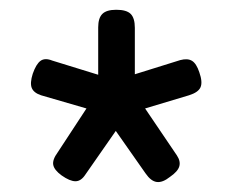

<svg xmlns="http://www.w3.org/2000/svg" viewBox="-20 -674 489 393"><path d="M218 -654Q239 -654 247.5 -645.5Q256 -637 256 -617V-522L349 -551Q364 -555 373 -549.5Q382 -544 388 -526Q395 -506 390.5 -495.5Q386 -485 367 -479L277 -452L342 -356Q350 -344 347 -333.5Q344 -323 328 -312Q313 -300 301 -301.5Q289 -303 278 -319L217 -406L155 -317Q146 -303 134.5 -303Q123 -303 106 -315Q91 -326 89 -336.5Q87 -347 98 -362L157 -452L64 -479Q49 -484 45 -494Q41 -504 47 -523Q54 -543 63 -549.5Q72 -556 87 -550L181 -521V-618Q181 -637 189.5 -645.5Q198 -654 218 -654Z"/></svg>

Font: Fredoka SemiCondensed
Style: Regular
Weight: 400
Width: 4
Designer: Ben Nathan
Foundry: Milena B. Brandão, Ben Nathan
Version: Version 2.001